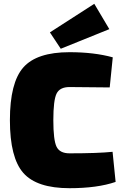

<svg xmlns="http://www.w3.org/2000/svg" viewBox="-20 -976 645 1008"><path d="M554 -823 299 -720 242 -806 475 -956ZM571 -179 587 -21Q491 12 345 12Q173 12 102.5 -68Q32 -148 32 -345Q32 -542 102.5 -622Q173 -702 345 -702Q474 -702 572 -675L556 -517Q416 -519 345 -519Q294 -519 277 -484.5Q260 -450 260 -345Q260 -240 277 -205.5Q294 -171 345 -171Q494 -171 571 -179Z"/></svg>

Font: Exo 2.0 Black
Style: Regular
Weight: 900
Designer: Natanael Gama
Version: Version 1.001;PS 001.001;hotconv 1.0.70;makeotf.lib2.5.58329